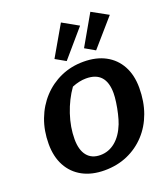

<svg xmlns="http://www.w3.org/2000/svg" viewBox="-167 -1060 1042 1190"><g transform="rotate(-20 353.5 -465.0)"><path d="M318 12Q234 12 173 -21Q112 -54 79 -115Q46 -176 46 -260Q46 -347 74 -421Q102 -495 153 -550Q204 -605 272.5 -635.5Q341 -666 422 -666Q506 -666 566.5 -633.5Q627 -601 660 -540.5Q693 -480 693 -396Q693 -306 666 -231.5Q639 -157 588.5 -102.5Q538 -48 469.5 -18Q401 12 318 12ZM325 -86Q380 -86 424 -122Q468 -158 495 -226Q505 -252 513.5 -288Q522 -324 527 -359.5Q532 -395 532 -419Q532 -563 402 -563Q358 -563 309 -543Q262 -477 234.5 -394.5Q207 -312 207 -233Q207 -162 237.5 -124Q268 -86 325 -86ZM375 -942 480 -883 327 -705 260 -743ZM569 -942 676 -883 521 -705 455 -743Z"/></g></svg>

Font: Piazzolla
Style: Bold Italic
Weight: 700
Italic angle: -11.3°
Designer: Juan Pablo del Peral
Foundry: Huerta Tipografica
Version: Version 1.330